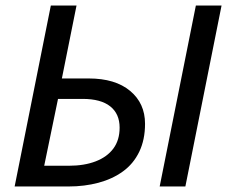

<svg xmlns="http://www.w3.org/2000/svg" viewBox="-20 -675 825 695"><path d="M33 0 164 -655H257L204 -391H301Q397 -391 451 -346Q505 -301 505 -227Q505 -169 484 -125.5Q463 -82 425 -54.5Q387 -27 336.5 -13.5Q286 0 228 0ZM140 -75H229Q285 -75 326.5 -91Q368 -107 390.5 -137.5Q413 -168 413 -213Q413 -263 379 -290Q345 -317 279 -317H190ZM558 0 689 -655H782L651 0Z"/></svg>

Font: Source Sans 3 Medium
Style: Italic
Weight: 500
Italic angle: -11°
Designer: Paul D. Hunt
Foundry: Adobe
Version: Version 3.052;hotconv 1.1.0;makeotfexe 2.6.0